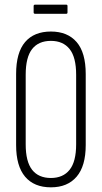

<svg xmlns="http://www.w3.org/2000/svg" viewBox="-20 -796 436 822"><path d="M198 6Q126 6 87.5 -39.5Q49 -85 49 -175V-479Q49 -571 87.5 -616Q126 -661 198 -661Q269 -661 308 -616Q347 -571 347 -479V-175Q347 -85 308 -39.5Q269 6 198 6ZM198 -34Q250 -34 278 -69Q306 -104 306 -178V-476Q306 -551 278 -586Q250 -621 198 -621Q145 -621 117.5 -586Q90 -551 90 -476V-178Q90 -104 117.5 -69Q145 -34 198 -34ZM130 -737Q124 -737 124 -743V-770Q124 -776 130 -776H264Q269 -776 269 -770V-743Q269 -737 264 -737Z"/></svg>

Font: Sofia Sans Extra Condensed Light
Style: Regular
Weight: 300
Designer: Botio Nikoltchev, Ani Petrova
Foundry: lettersoup
Version: Version 4.101